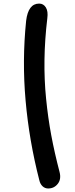

<svg xmlns="http://www.w3.org/2000/svg" viewBox="-20 -882 420 1080"><path d="M251 178.2Q232.9 178.2 219.5 165.8Q206.1 153.3 201.2 131.8Q144 -90.3 124 -315.7Q104 -541 127 -765.1Q138.7 -861.8 200.2 -861.8Q224.6 -861.8 238 -840.1Q251.5 -818.4 246.1 -778.8Q231.9 -660.2 230.2 -547.1Q228.5 -434.1 239.3 -326.7Q250 -219.2 268.3 -121.3Q286.6 -23.4 314.9 85Q325.7 126 304.9 152.1Q284.2 178.2 251 178.2Z"/></svg>

Font: Shantell Sans Bouncy
Style: Italic
Weight: 500
Italic angle: -11.31°
Designer: Stephen Nixon, Anya Danilova, Shantell Martin
Foundry: Arrow Type
Version: Version 1.006;[9816181b4]